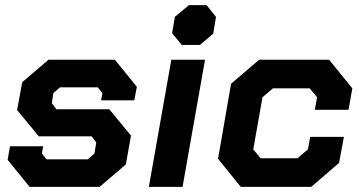

<svg xmlns="http://www.w3.org/2000/svg" viewBox="-20 -732 1406 752"><path d="M10 -106 19 -159H149L144 -131L162 -108H324L350 -131L357 -174L339 -198H132L47 -301L67 -410L170 -498H430L516 -392L506 -339H376L381 -367L363 -390H215L189 -367L183 -328L201 -304H408L493 -201L473 -88L370 0H96Z M654 -602 665 -666 720 -712H789L826 -666L815 -600L763 -556H692ZM651 -498H783L695 0H563Z M834 -110 885 -404 995 -498H1269L1360 -386L1345 -302H1213L1222 -351L1193 -386H1049L1008 -351L972 -147L1001 -112H1145L1186 -147L1195 -196H1327L1308 -94L1199 0H923Z"/></svg>

Font: Chakra Petch
Style: Bold Italic
Weight: 700
Italic angle: -10°
Designer: Katatrad Aksorn Co.,Ltd.
Foundry: Cadson Demak Co.,Ltd.
Version: Version 1.000; ttfautohint (v1.6)